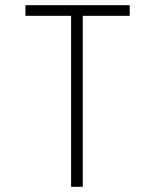

<svg xmlns="http://www.w3.org/2000/svg" viewBox="-20 -720 555 740"><path d="M78 -700V-659H254V0H299V-659H480V-700Z"/></svg>

Font: Advent Pro
Style: Light
Weight: 300
Designer: Andreas Kalpakidis
Foundry: Andreas Kalpakidis
Version: Version 2.002 2007